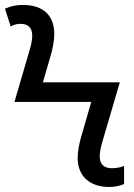

<svg xmlns="http://www.w3.org/2000/svg" viewBox="-25 -744 540 774"><path d="M306.2 -206.1C293.9 -166.5 288.1 -133.3 288.1 -106.9C288.1 -34.2 336.9 9.8 415 9.8C435.5 9.8 455.6 5.9 475.1 -2V-75.2C460 -68.8 443.4 -65.9 424.8 -65.9C395.5 -65.9 377 -81.1 377 -112.8C377 -130.9 381.8 -154.8 391.1 -184.1L458 -412.1H147.9L175.8 -507.8C188 -547.4 193.8 -580.6 193.8 -606.9C193.8 -680.7 150.4 -724.1 66.9 -724.1C41 -724.1 17.1 -719.2 -4.9 -709L18.1 -637.2C29.8 -644.5 43.5 -647.9 59.1 -647.9C86.4 -647.9 105 -632.8 105 -601.1C105 -583 100.1 -559.1 90.8 -529.8L33.2 -333H342.8Z"/></svg>

Font: Noto Reveo Sans
Style: Regular
Weight: 400
Designer: Monotype Design team
Foundry: Monotype Imaging Inc.
Version: Version 1.04